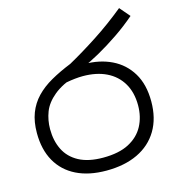

<svg xmlns="http://www.w3.org/2000/svg" viewBox="-118 -906 938 1019"><g transform="rotate(-15 351.0 -397.0)"><path d="M342 11Q246 11 177.5 -23Q109 -57 72.5 -121.5Q36 -186 36 -277Q36 -339 54 -386Q72 -433 106.5 -469Q141 -505 190.5 -533Q240 -561 302 -586Q378 -628 462.5 -683Q547 -738 629 -805L677 -749Q626 -705 570 -667Q514 -629 460.5 -599Q407 -569 362 -550L320 -521Q235 -493 189 -455Q143 -417 126 -372.5Q109 -328 109 -279Q109 -215 133.5 -165.5Q158 -116 210 -88Q262 -60 343 -60Q430 -60 485 -89Q540 -118 566.5 -168Q593 -218 593 -281Q593 -352 563 -402.5Q533 -453 478.5 -479.5Q424 -506 349 -506Q329 -506 305.5 -503.5Q282 -501 258.5 -496.5Q235 -492 214 -485L289 -555Q306 -562 326 -564Q346 -566 373 -566Q458 -566 524 -534Q590 -502 628 -439Q666 -376 666 -283Q666 -190 626.5 -124Q587 -58 514.5 -23.5Q442 11 342 11Z"/></g></svg>

Font: usinhala25
Style: Book
Weight: 400
Designer: Jelle Bosma - Monotype Design Team
Foundry: Monotype Imaging Inc.
Version: Version 2.003